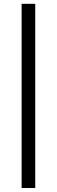

<svg xmlns="http://www.w3.org/2000/svg" viewBox="-20 -786 290 981"><path d="M90.5 -766.5H160V174.5H90.5Z"/></svg>

Font: Lato-Regular
Style: Regular
Weight: 400
Designer: Lukasz Dziedzic with Adam Twardoch and Botio Nikoltchev
Foundry: tyPoland Lukasz Dziedzic
Version: Version 2.015; 2015-08-06; http://www.latofonts.com/